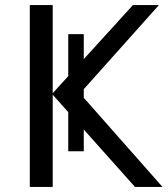

<svg xmlns="http://www.w3.org/2000/svg" viewBox="-20 -734 658 754"><path d="M309 -140H248V-600H309ZM618 0H510L187 -362V0H97V-714H187V-368L502 -714H604L294 -367Z"/></svg>

Font: Noto IKEA Arabic
Style: Regular
Weight: 400
Designer: Monotype Design Team
Foundry: Monotype Imaging Inc.
Version: Version 1.200